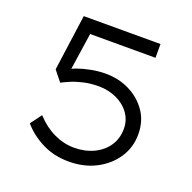

<svg xmlns="http://www.w3.org/2000/svg" viewBox="-125 -825 956 957"><g transform="rotate(20 353.0 -346.5)"><path d="M337 7Q259 7 196 -24.5Q133 -56 90 -106L134 -165Q178 -117 230.5 -92Q283 -67 338 -67Q396 -67 442 -89Q488 -111 514 -150Q540 -189 540 -240Q540 -285 515 -320.5Q490 -356 446.5 -376.5Q403 -397 350 -397Q307 -397 270.5 -388.5Q234 -380 207 -368.5Q180 -357 163 -348L119 -403L160 -700H567V-627H201L223 -645L187 -402L168 -418Q185 -431 215.5 -442Q246 -453 285 -460.5Q324 -468 361 -468Q432 -468 489.5 -439Q547 -410 582 -359Q617 -308 617 -239Q617 -169 580 -113.5Q543 -58 480 -25.5Q417 7 337 7Z"/></g></svg>

Font: Lexend Peta Light
Style: Regular
Weight: 300
Version: Version 1.007